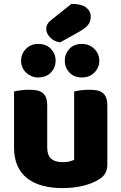

<svg xmlns="http://www.w3.org/2000/svg" viewBox="-20 -948 622 984"><path d="M346 -928Q398 -928 421.5 -909.5Q445 -891 445 -863Q445 -837 431 -820Q417 -803 385 -785L289 -731Q259 -734 238 -755Q217 -776 217 -800Q217 -826 243 -846ZM52 -479Q62 -482 83.5 -485Q105 -488 128 -488Q150 -488 167.5 -485Q185 -482 197 -473Q209 -464 215.5 -448.5Q222 -433 222 -408V-193Q222 -152 242 -134.5Q262 -117 300 -117Q323 -117 337.5 -121Q352 -125 360 -129V-479Q370 -482 391.5 -485Q413 -488 436 -488Q458 -488 475.5 -485Q493 -482 505 -473Q517 -464 523.5 -448.5Q530 -433 530 -408V-104Q530 -54 488 -29Q453 -7 404.5 4.5Q356 16 299 16Q245 16 199.5 4Q154 -8 121 -33Q88 -58 70 -97.5Q52 -137 52 -193ZM88 -637Q88 -672 113 -697.5Q138 -723 175 -723Q217 -723 241 -697.5Q265 -672 265 -637Q265 -602 241 -576.5Q217 -551 175 -551Q157 -551 141 -558Q125 -565 113 -576.5Q101 -588 94.5 -603.5Q88 -619 88 -637ZM312 -637Q312 -672 335.5 -697.5Q359 -723 401 -723Q420 -723 436 -716Q452 -709 464 -697Q476 -685 482.5 -669.5Q489 -654 489 -637Q489 -602 464 -576.5Q439 -551 401 -551Q359 -551 335.5 -576.5Q312 -602 312 -637Z"/></svg>

Font: Baloo Thambi
Style: Regular
Weight: 400
Designer: Aadarsh Rajan and Ek Type
Foundry: Ek Type
Version: Version 1.100;PS 1.000;hotconv 1.0.88;makeotf.lib2.5.647800;